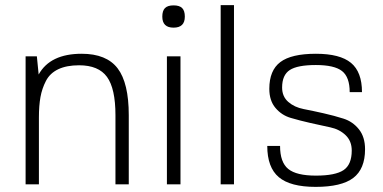

<svg xmlns="http://www.w3.org/2000/svg" viewBox="-20 -720 1496 750"><path d="M131 -429Q176 -510 299 -510Q396 -510 439.5 -453Q483 -396 483 -270V0H431V-270Q431 -374 398 -419.5Q365 -465 289 -465Q240 -465 207.5 -449.5Q175 -434 159.5 -404Q144 -374 138 -340.5Q132 -307 132 -261V0H80V-500H124Z M685 0H632V-500H685ZM702 -655Q702 -612 658 -612Q614 -612 614 -655Q614 -678 624.5 -688.5Q635 -699 658 -699Q681 -699 691.5 -688.5Q702 -678 702 -655Z M842 0V-700H894V0Z M1082 -378Q1082 -343 1106 -322Q1130 -301 1166 -294Q1202 -287 1244 -277.5Q1286 -268 1322 -256.5Q1358 -245 1382 -215Q1406 -185 1406 -137Q1406 -60 1360 -25Q1314 10 1213 10Q1114 10 1069 -28Q1024 -66 1024 -150H1074Q1074 -86 1106 -60Q1138 -34 1214 -34Q1290 -34 1322 -55.5Q1354 -77 1354 -132Q1354 -169 1330 -192Q1306 -215 1270.5 -222.5Q1235 -230 1193 -239.5Q1151 -249 1115.5 -259.5Q1080 -270 1056 -298.5Q1032 -327 1032 -373Q1032 -445 1075 -477.5Q1118 -510 1214 -510Q1308 -510 1351 -474.5Q1394 -439 1394 -360H1346Q1346 -419 1316 -442.5Q1286 -466 1214 -466Q1142 -466 1112 -446.5Q1082 -427 1082 -378Z"/></svg>

Font: Fivo Sans Light
Style: Regular
Weight: 300
Designer: Alexander Slobzheninov
Foundry: Alexander Slobzheninov
Version: 1.0